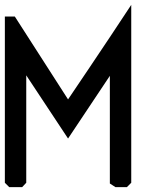

<svg xmlns="http://www.w3.org/2000/svg" viewBox="-34 -770 643 790"><path d="M-14 -702H27L246 -361Q290 -426 334 -491.5Q378 -557 422 -623L506 -750V-18L488 0H441L418 -15V-458L246 -200L74 -460V-18L57 0H4L-14 -18Z"/></svg>

Font: Ekushey Kolom
Style: Bold
Weight: 700
Designer: Al Mamun Sumon
Foundry: Al Mamun Sumon
Version: Version 1.0